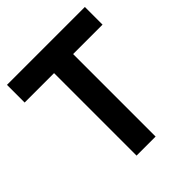

<svg xmlns="http://www.w3.org/2000/svg" viewBox="-198 -848 976 976"><g transform="rotate(-45 290.0 -360.0)"><path d="M358.5 0V-593H570V-720H10V-593H221.5V0Z"/></g></svg>

Font: Vela Sans ExtBd
Style: Regular
Weight: 800
Designer: Principal design: Mikhail Sharanda - project Manrope.
Design modification: Ravid Balaliev
Foundry: Mikhail Sharanda
Version: Version 1.001